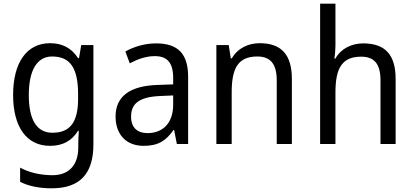

<svg xmlns="http://www.w3.org/2000/svg" viewBox="-20 -873 2238 1040"><path d="M251 -639C124 -639 51 -533 51 -359C51 -185 124 -83 251 -83C317 -83 368 -108 403 -165H407C406 -149 404 -112 404 -94V-75C404 24 351 76 264 76C201 76 138 62 89 35V112C135 135 192 147 260 147C416 147 486 65 486 -92V-629H420L408 -558H403C365 -616 314 -639 251 -639ZM262 -567C358 -567 403 -508 403 -362V-339C403 -210 359 -154 264 -154C179 -154 136 -224 136 -358C136 -493 181 -567 262 -567Z M825 -638C763 -638 703 -619 659 -594L683 -530C725 -552 770 -569 818 -569C883 -569 918 -537 918 -450V-416L837 -413C681 -409 606 -349 606 -242C606 -143 665 -83 758 -83C838 -83 879 -111 920 -169H923L938 -93H999V-457C999 -582 944 -638 825 -638ZM848 -353 918 -356V-306C918 -203 859 -152 779 -152C726 -152 690 -180 690 -241C690 -310 731 -348 848 -353Z M1387 -639C1325 -639 1267 -612 1236 -557H1230L1219 -629H1152V-93H1235V-373C1235 -503 1269 -567 1374 -567C1447 -567 1479 -524 1479 -438V-93H1561V-445C1561 -578 1503 -639 1387 -639Z M1797 -627V-853H1714V-93H1797V-372C1797 -500 1830 -566 1936 -566C2009 -566 2041 -525 2041 -438V-93H2123V-445C2123 -576 2067 -638 1947 -638C1884 -638 1826 -609 1797 -556H1791C1795 -579 1797 -606 1797 -627Z"/></svg>

Font: Noto Sans Kannada UI SemiCondensed SemiBold
Style: Regular
Weight: 600
Width: 4
Designer: Jelle Bosma - Monotype Design Team
Foundry: Monotype Imaging Inc.
Version: Version 2.006